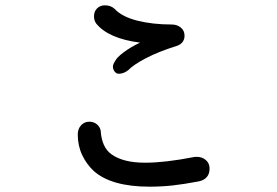

<svg xmlns="http://www.w3.org/2000/svg" viewBox="-20 -746 1040 721"><path d="M341 -658Q333 -669 333 -685Q333 -703 344.5 -714.5Q356 -726 374 -726Q396 -726 410 -713Q438 -683 495.5 -668.5Q553 -654 625 -654Q645 -654 659 -642.5Q673 -631 673 -612Q673 -597 664.5 -587Q656 -577 642 -573Q575 -552 528 -527.5Q481 -503 461 -482Q444 -469 426 -469Q419 -469 413.5 -474Q408 -479 406 -485Q404 -491 404 -495Q404 -505 412 -516Q418 -530 445 -550Q472 -570 506 -586Q387 -601 341 -658ZM767 -113Q767 -93 756.5 -81Q746 -69 727 -65Q669 -54 627.5 -49.5Q586 -45 542 -45Q398 -45 332 -104Q305 -129 288.5 -164Q272 -199 272 -241Q272 -262 284.5 -275.5Q297 -289 315 -289Q332 -289 343.5 -279.5Q355 -270 358 -256Q362 -193 398 -167Q442 -135 525 -135Q599 -135 707 -156Q711 -157 719 -157Q739 -157 753 -145Q767 -133 767 -113Z"/></svg>

Font: Tsukimi Rounded Medium
Style: Regular
Weight: 500
Designer: Takashi Funayama
Foundry: Takashi Funayama
Version: Version 1.032; ttfautohint (v1.8.3)